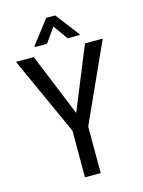

<svg xmlns="http://www.w3.org/2000/svg" viewBox="-132 -978 788 1055"><g transform="rotate(-15 262.0 -450.5)"><path d="M261.7 -354 407.2 -710.9H508.3L306.2 -265.1V0H216.8V-265.1L14.6 -710.9H116.2ZM391.6 -767.6V-762.7H322.3L263.7 -845.7L205.1 -762.7H135.7V-768.6L237.8 -901.4H289.1Z"/></g></svg>

Font: Roboto Condensed
Style: Regular
Weight: 400
Designer: Google
Version: Version 2.001047; 2015